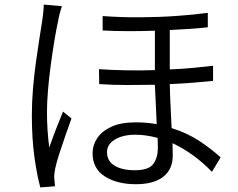

<svg xmlns="http://www.w3.org/2000/svg" viewBox="-20 -783 1040 838"><path d="M250 -756Q246 -744 241 -725.5Q236 -707 234 -693Q226 -657 217.5 -606Q209 -555 201.5 -499Q194 -443 189.5 -389.5Q185 -336 185 -293Q185 -216 195 -139Q207 -174 224.5 -219.5Q242 -265 255 -296L292 -266Q280 -233 265.5 -191.5Q251 -150 238.5 -111Q226 -72 221 -48Q219 -38 217.5 -25.5Q216 -13 217 -4Q218 3 218.5 12.5Q219 22 220 30L156 35Q141 -19 130 -99.5Q119 -180 119 -281Q119 -336 124 -396Q129 -456 137 -513Q145 -570 152.5 -618Q160 -666 165 -697Q167 -714 169 -731.5Q171 -749 171 -763ZM668 -181Q618 -195 571 -195Q516 -195 481.5 -174Q447 -153 447 -119Q447 -80 480 -60Q513 -40 568 -40Q630 -40 649.5 -68Q669 -96 669 -137ZM428 -713Q507 -707 591 -707.5Q675 -708 752 -713.5Q829 -719 887 -727V-664Q853 -660 810.5 -657Q768 -654 721 -652V-480Q773 -482 820.5 -486.5Q868 -491 910 -496V-430Q870 -426 822 -422Q774 -418 721 -416Q722 -367 724.5 -318Q727 -269 729 -224Q799 -202 852 -166.5Q905 -131 943 -96L905 -33Q827 -114 733 -158L734 -104Q734 -44 692.5 -11.5Q651 21 573 21Q491 21 437.5 -13Q384 -47 384 -115Q384 -149 404 -179.5Q424 -210 465.5 -229.5Q507 -249 573 -249Q597 -249 620 -247Q643 -245 664 -241Q662 -282 660 -327Q658 -372 656 -413Q597 -412 535 -412Q473 -412 413 -416L412 -481Q474 -477 535.5 -476Q597 -475 656 -477V-649Q600 -647 541.5 -647Q483 -647 428 -650Z"/></svg>

Font: Source Han Sans SC Normal
Style: Regular
Weight: 350
Designer: Ryoko NISHIZUKA 西塚涼子 (kana, bopomofo & ideographs); Paul D. Hunt (Latin, Greek & Cyrillic); Sandoll Communications 산돌커뮤니
Foundry: Adobe
Version: Version 2.004;hotconv 1.0.118;makeotfexe 2.5.65603